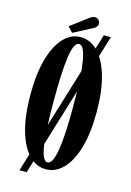

<svg xmlns="http://www.w3.org/2000/svg" viewBox="-132 -897 693 1014"><g transform="rotate(15 215.0 -390.0)"><path d="M80.5 52 326.5 -752H365L120 52ZM212.5 11Q159.5 11 119 -31.8Q78.5 -74.5 55.8 -155Q33 -235.5 33 -349Q33 -463.5 55.8 -544.2Q78.5 -625 119 -668Q159.5 -711 212.5 -711Q266 -711 307.2 -668Q348.5 -625 371.8 -544.2Q395 -463.5 395 -349Q395 -235.5 371.8 -155Q348.5 -74.5 307.2 -31.8Q266 11 212.5 11ZM212.5 -26.5Q227.5 -26.5 237.8 -47.8Q248 -69 254.8 -110.2Q261.5 -151.5 264.5 -211.5Q267.5 -271.5 267.5 -349Q267.5 -426.5 264.5 -486.8Q261.5 -547 254.8 -588.8Q248 -630.5 237.8 -652Q227.5 -673.5 212.5 -673.5Q198 -673.5 188 -652Q178 -630.5 172 -588.8Q166 -547 163.2 -486.8Q160.5 -426.5 160.5 -349Q160.5 -271.5 163.2 -211.5Q166 -151.5 172 -110.2Q178 -69 188 -47.8Q198 -26.5 212.5 -26.5ZM161.5 -721 134.5 -749.5 228 -820Q235.5 -825.5 242.8 -829Q250 -832.5 256.5 -832.5Q265.5 -832.5 272.2 -828Q279 -823.5 282.5 -817Q286 -811 286 -804Q286 -794.5 279 -786Q272 -777.5 258.5 -772Z"/></g></svg>

Font: Imbue Thin 10pt
Style: Bold
Weight: 700
Version: Version 1.102